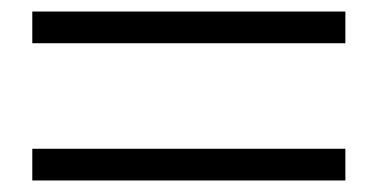

<svg xmlns="http://www.w3.org/2000/svg" viewBox="-20 -534 655 333"><path d="M579 -221H36V-276H579ZM579 -459H36V-514H579Z"/></svg>

Font: Noto Serif TC ExtraLight Black
Style: Regular
Weight: 900
Version: Version 2.003-H1;hotconv 1.1.1;makeotfexe 2.6.0